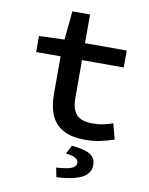

<svg xmlns="http://www.w3.org/2000/svg" viewBox="-95 -714 790 1015"><g transform="rotate(10 300.0 -206.0)"><path d="M391 12Q335 12 296.5 -3Q258 -18 234.5 -45.5Q211 -73 200.5 -112Q190 -151 190 -198V-400H59V-486L195 -491L210 -645H305V-491H529V-400H305V-198Q305 -137 330.5 -108.5Q356 -80 419 -80Q450 -80 476 -85.5Q502 -91 526 -100L548 -16Q515 -5 477 3.5Q439 12 391 12ZM279 233 269 183Q330 179 352.5 169Q375 159 375 140Q375 107 307 101L331 55Q404 62 432 81Q460 100 460 135Q460 183 413 206Q366 229 279 233Z"/></g></svg>

Font: Source Code Pro Semibold
Style: Regular
Weight: 600
Monospace: yes
Designer: Paul D. Hunt, Teo Tuominen
Foundry: Adobe Systems Incorporated
Version: Version 2.030;PS 1.000;hotconv 16.6.51;makeotf.lib2.5.65220